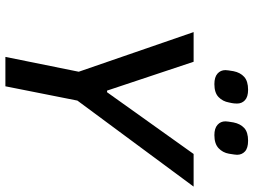

<svg xmlns="http://www.w3.org/2000/svg" viewBox="-134 -806 940 712"><g transform="rotate(90 336.0 -450.0)"><path d="M300 0H191L246 -272L99 -698H209L316 -377H322L551 -698H672L353 -267ZM292 -775Q266 -775 253 -786.5Q240 -798 240 -816Q240 -821 241 -827Q242 -833 244 -846Q249 -871 265 -885.5Q281 -900 313 -900Q339 -900 351.5 -888.5Q364 -877 364 -859Q364 -855 363.5 -848.5Q363 -842 360 -829Q356 -806 340 -790.5Q324 -775 292 -775ZM481 -775Q456 -775 443 -786.5Q430 -798 430 -816Q430 -821 431 -827Q432 -833 434 -846Q439 -871 454.5 -885.5Q470 -900 502 -900Q529 -900 541.5 -888.5Q554 -877 554 -859Q554 -855 553 -848.5Q552 -842 550 -829Q546 -806 529.5 -790.5Q513 -775 481 -775Z"/></g></svg>

Font: IBM Plex Sans Medium
Style: Italic
Weight: 500
Italic angle: -11.31°
Designer: Mike Abbink, Paul van der Laan, Pieter van Rosmalen
Foundry: Bold Monday
Version: Version 3.201